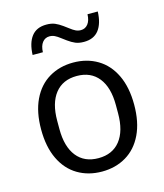

<svg xmlns="http://www.w3.org/2000/svg" viewBox="-109 -793 755 885"><g transform="rotate(-15 269.0 -350.5)"><path d="M47 -250Q47 -333 75 -391.5Q103 -450 153.5 -480Q204 -510 269 -510Q334 -510 384.5 -480Q435 -450 463 -391.5Q491 -333 491 -250Q491 -167 463 -108.5Q435 -50 384.5 -20Q334 10 269 10Q204 10 153.5 -20Q103 -50 75 -108.5Q47 -167 47 -250ZM269 -54Q336 -54 372.5 -100Q409 -146 409 -230V-270Q409 -354 372.5 -400Q336 -446 269 -446Q202 -446 165.5 -400Q129 -354 129 -270V-230Q129 -146 165.5 -100Q202 -54 269 -54ZM268 -616 245 -633Q231 -644 219.5 -649.5Q208 -655 195 -655Q174 -655 161 -638.5Q148 -622 147 -592H98Q100 -649 124 -680Q148 -711 195 -711Q219 -711 235.5 -704Q252 -697 270 -684L293 -667Q307 -656 318.5 -650.5Q330 -645 343 -645Q364 -645 377 -661.5Q390 -678 391 -708H440Q438 -651 414 -620Q390 -589 343 -589Q319 -589 302.5 -596Q286 -603 268 -616Z"/></g></svg>

Font: TASA Orbiter VF Text
Style: Regular
Weight: 400
Designer: Weizhong Zhang
Foundry: 本地遙控
Version: Version 1.001;Glyphs 3.2 (3192)